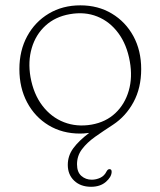

<svg xmlns="http://www.w3.org/2000/svg" viewBox="-20 -489 600 718"><path d="M280.5 -469Q347 -469 398.2 -438.2Q449.5 -407.5 478.8 -353.8Q508 -300 508 -230.5Q508 -160 479.2 -107Q450.5 -54 402.5 -22.5Q367 0.5 336.2 22.2Q305.5 44 286.8 68.8Q268 93.5 268 125.5Q268 154.5 284.2 168.8Q300.5 183 323 183Q339.5 183 355 175.8Q370.5 168.5 378.5 152Q383 143.5 389.5 143.5Q398 143.5 397.5 154.5Q396.5 173.5 375.5 191.5Q354.5 209.5 320.5 209.5Q281.5 209.5 257.5 186.8Q233.5 164 233.5 127.5Q233.5 93.5 254 65.5Q274.5 37.5 313.5 8Q301 9.5 293.5 10Q286 10.5 279.5 10.5Q213 10.5 161.8 -20.5Q110.5 -51.5 81.5 -106Q52.5 -160.5 52.5 -230.5Q52.5 -300 81.8 -353.8Q111 -407.5 162.5 -438.2Q214 -469 280.5 -469ZM322.5 -23Q376 -32.5 411.5 -66Q447 -99.5 461.5 -149.8Q476 -200 465.5 -259Q454.5 -322 422.5 -365.2Q390.5 -408.5 343.8 -427.2Q297 -446 241 -436Q186.5 -426.5 150 -393Q113.5 -359.5 98.8 -309.5Q84 -259.5 94 -201Q105.5 -137 138.5 -93.8Q171.5 -50.5 219.2 -32Q267 -13.5 322.5 -23Z"/></svg>

Font: Fraunces 9pt S100 Thin
Style: Regular
Weight: 100
Version: Version 1.000; ttfautohint (v1.8.3)